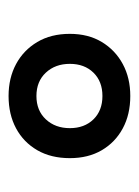

<svg xmlns="http://www.w3.org/2000/svg" viewBox="42 -972 324 448"><g transform="rotate(90 204.0 -748.0)"><path d="M204 -606Q162 -606 129.5 -623.5Q97 -641 78 -673Q59 -705 59 -749Q59 -792 78 -823.5Q97 -855 129.5 -872.5Q162 -890 204 -890Q247 -890 279.5 -872.5Q312 -855 330.5 -823.5Q349 -792 349 -749Q349 -705 330.5 -673Q312 -641 279.5 -623.5Q247 -606 204 -606ZM204 -671Q238 -671 258.5 -693Q279 -715 279 -749Q279 -783 258.5 -804Q238 -825 204 -825Q170 -825 149.5 -804Q129 -783 129 -749Q129 -715 149.5 -693Q170 -671 204 -671Z"/></g></svg>

Font: Playwrite IT Moderna
Style: Regular
Weight: 400
Designer: Veronika Burian, José Scaglione
Foundry: TypeTogether
Version: Version 1.002